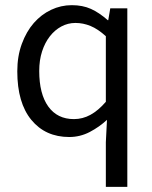

<svg xmlns="http://www.w3.org/2000/svg" viewBox="-20 -518 590 743"><path d="M46.9 -242.2Q46.9 -300.8 64.5 -348.4Q82 -396 110.8 -429Q139.6 -461.9 177.7 -480Q215.8 -498 257.8 -498Q299.8 -498 331.8 -483.6Q363.8 -469.2 397 -439.9H398.9L406.7 -485.8H472.7V205.1H389.6V32.2L394 -54.2Q364.7 -26.9 327.4 -7.3Q290 12.2 248 12.2Q155.8 12.2 101.3 -54Q46.9 -120.1 46.9 -242.2ZM131.8 -243.2Q131.8 -154.8 166.7 -106Q201.7 -57.1 266.1 -57.1Q299.8 -57.1 329.8 -73.5Q359.9 -89.8 389.6 -124V-377.9Q358.9 -405.8 330.3 -417.5Q301.8 -429.2 272 -429.2Q242.7 -429.2 217.3 -415.5Q191.9 -401.9 172.9 -377.4Q153.8 -353 142.8 -319.1Q131.8 -285.2 131.8 -243.2Z"/></svg>

Font: Pyidaungsu Numbers
Style: Regular
Weight: 400
Designer: Sun Tun
Foundry: MCF
Version: Version 2.053; ttfautohint (v1.8.2)